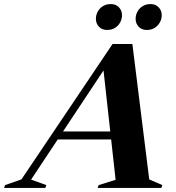

<svg xmlns="http://www.w3.org/2000/svg" viewBox="-101 -925 868 945"><path d="M168 -238.5 180.5 -278H516.5L504 -238.5ZM633.5 -42 698 -14 693 0H379.5L384.5 -14L468 -40L406 -600.5L423.5 -601L52 -41L127 -14L122 0H-81L-76 -14L4.5 -42L453 -708.5H550.5ZM426 -777.5Q401 -777.5 386 -793.5Q371 -809.5 371 -832Q371 -851.5 380.2 -868.2Q389.5 -885 406 -895Q422.5 -905 444.5 -905Q469.5 -905 484.5 -889Q499.5 -873 499.5 -850.5Q499.5 -831.5 490.5 -814.8Q481.5 -798 465 -787.8Q448.5 -777.5 426 -777.5ZM621.5 -777.5Q596.5 -777.5 581.5 -793.5Q566.5 -809.5 566.5 -832Q566.5 -851.5 575.8 -868.2Q585 -885 601.5 -895Q618 -905 640 -905Q665 -905 680 -889Q695 -873 695 -850.5Q695 -831.5 685.8 -814.8Q676.5 -798 660.2 -787.8Q644 -777.5 621.5 -777.5Z"/></svg>

Font: Newsreader 60pt
Style: Bold Italic
Weight: 700
Italic angle: -17°
Designer: Hugues Gentile
Foundry: Production Type
Version: Version 1.003